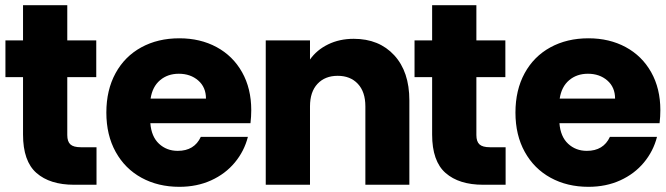

<svg xmlns="http://www.w3.org/2000/svg" viewBox="-20 -714 2574 742"><path d="M353 -145V0H266Q173 0 121 -45.5Q69 -91 69 -194V-416H1V-558H69V-694H240V-558H352V-416H240V-192Q240 -167 252 -156Q264 -145 292 -145Z M948 -238H561Q565 -186 594.5 -158.5Q624 -131 667 -131Q731 -131 756 -185H938Q924 -130 887.5 -86Q851 -42 796 -17Q741 8 673 8Q591 8 527 -27Q463 -62 427 -127Q391 -192 391 -279Q391 -366 426.5 -431Q462 -496 526 -531Q590 -566 673 -566Q754 -566 817 -532Q880 -498 915.5 -435Q951 -372 951 -288Q951 -264 948 -238ZM776 -333Q776 -377 746 -403Q716 -429 671 -429Q628 -429 598.5 -404Q569 -379 562 -333Z M1562 -326V0H1392V-303Q1392 -359 1363 -390Q1334 -421 1285 -421Q1236 -421 1207 -390Q1178 -359 1178 -303V0H1007V-558H1178V-484Q1204 -521 1248 -542.5Q1292 -564 1347 -564Q1445 -564 1503.5 -500.5Q1562 -437 1562 -326Z M1934 -145V0H1847Q1754 0 1702 -45.5Q1650 -91 1650 -194V-416H1582V-558H1650V-694H1821V-558H1933V-416H1821V-192Q1821 -167 1833 -156Q1845 -145 1873 -145Z M2529 -238H2142Q2146 -186 2175.5 -158.5Q2205 -131 2248 -131Q2312 -131 2337 -185H2519Q2505 -130 2468.5 -86Q2432 -42 2377 -17Q2322 8 2254 8Q2172 8 2108 -27Q2044 -62 2008 -127Q1972 -192 1972 -279Q1972 -366 2007.5 -431Q2043 -496 2107 -531Q2171 -566 2254 -566Q2335 -566 2398 -532Q2461 -498 2496.5 -435Q2532 -372 2532 -288Q2532 -264 2529 -238ZM2357 -333Q2357 -377 2327 -403Q2297 -429 2252 -429Q2209 -429 2179.5 -404Q2150 -379 2143 -333Z"/></svg>

Font: Poppins A&M
Style: Bold-A&M
Weight: 700
Designer: Ninad Kale (Devanagari), Jonny Pinhorn (Latin)
Foundry: Indian Type Foundry
Version: 4.004